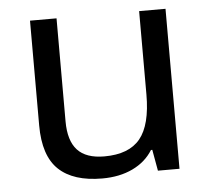

<svg xmlns="http://www.w3.org/2000/svg" viewBox="-44 -584 707 641"><g transform="rotate(-5 309.0 -263.0)"><path d="M168 -536.1V-190.9Q168 -126 197 -94.5Q226.1 -63 287.1 -63Q369.6 -63 407.2 -108.9Q444.8 -154.8 444.8 -256.8V-536.1H533.2V0H460.9L448.2 -70.8H443.8Q419.9 -32.2 376 -11.2Q332 9.8 273.9 9.8Q177.2 9.8 128.2 -36.6Q79.1 -83 79.1 -185.1V-536.1Z"/></g></svg>

Font: Noto Sans Malayalam
Style: Regular
Weight: 400
Designer: Monotype Design team
Foundry: Monotype Imaging Inc.
Version: Version 1.02